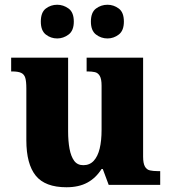

<svg xmlns="http://www.w3.org/2000/svg" viewBox="-20 -779 721 809"><path d="M260 10Q170 10 130.5 -39Q91 -88 91 -188V-406Q91 -436 86.5 -451Q82 -466 69 -472Q56 -478 31 -478H27V-536H267V-226Q267 -184 273 -152Q279 -120 292.5 -101.5Q306 -83 331 -83Q358 -83 375 -101.5Q392 -120 400 -153Q408 -186 408 -232V-418Q408 -446 400.5 -459Q393 -472 380 -475Q367 -478 349 -478H345V-536H583V-119Q583 -91 590.5 -77.5Q598 -64 612 -61Q626 -58 644 -58H655V0H438L413 -67H408Q384 -29 348 -9.5Q312 10 260 10ZM433 -617Q406 -617 384.5 -633.5Q363 -650 363 -688Q363 -727 384.5 -743Q406 -759 433 -759Q459 -759 480.5 -743Q502 -727 502 -688Q502 -650 480.5 -633.5Q459 -617 433 -617ZM221 -617Q194 -617 173 -633.5Q152 -650 152 -688Q152 -727 173 -743Q194 -759 221 -759Q247 -759 269 -743Q291 -727 291 -688Q291 -650 269 -633.5Q247 -617 221 -617Z"/></svg>

Font: Noto Rashi Hebrew ExtraBold
Style: Regular
Weight: 800
Version: Version 1.006